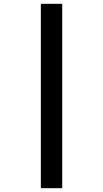

<svg xmlns="http://www.w3.org/2000/svg" viewBox="-20 -843 540 1006"><path d="M194 143V-823H306V143Z"/></svg>

Font: Iosevka Slab
Style: Bold
Weight: 700
Monospace: yes
Designer: Belleve Invis
Foundry: Belleve Invis
Version: Version 11.1.1; ttfautohint (v1.8.3)